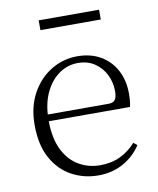

<svg xmlns="http://www.w3.org/2000/svg" viewBox="-82 -771 699 849"><g transform="rotate(-10 268.0 -346.5)"><path d="M420.9 -707V-663.1H149.9V-707ZM117.2 -290H390.1Q411.6 -290 419.9 -302.2Q428.2 -314.5 428.2 -339.8Q428.2 -379.9 411.1 -414.3Q394 -448.7 362.5 -470Q331.1 -491.2 287.1 -491.2Q242.7 -491.2 205.6 -466.3Q168.5 -441.4 144.8 -396.2Q121.1 -351.1 117.2 -290ZM481 -259.8H116.2Q117.2 -179.7 143.6 -128.7Q169.9 -77.6 212.9 -53.2Q255.9 -28.8 307.1 -28.8Q358.9 -28.8 398.4 -48.1Q438 -67.4 467.8 -101.1L483.9 -87.9Q453.1 -40.5 403.3 -13.2Q353.5 14.2 292 14.2Q227.1 14.2 172.4 -15.4Q117.7 -44.9 84.7 -104.5Q51.8 -164.1 51.8 -253.9Q51.8 -335.9 85.2 -396Q118.7 -456.1 172.6 -488.5Q226.6 -521 289.1 -521Q350.6 -521 395 -494.6Q439.5 -468.3 463.1 -422.9Q486.8 -377.4 486.8 -319.8Q486.8 -282.7 481 -259.8Z"/></g></svg>

Font: Source Han Serif CN ExtraLight
Style: Regular
Weight: 250
Designer: Ryoko NISHIZUKA  (kana & ideographs); Frank Grießhammer (Latin, Greek & Cyrillic); Wenlong ZHANG  (bopomofo); Sandoll Co
Foundry: Adobe Systems Incorporated
Version: Version 1.001;PS 1.001;hotconv 16.6.54;makeotf.lib2.5.65590